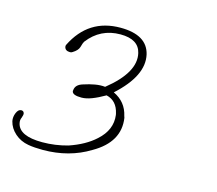

<svg xmlns="http://www.w3.org/2000/svg" viewBox="-134 -932 774 685"><g transform="rotate(15 253.0 -589.5)"><path d="M76 -343Q61 -343 47 -344Q33 -345 22 -347Q-7 -352 -28 -370.5Q-49 -389 -55 -414Q-58 -429 -51.5 -444.5Q-45 -460 -34 -460Q-25 -460 -23 -451Q-22 -446 -26 -435Q-31 -425 -28 -413Q-18 -369 67 -369Q115 -369 161 -382Q220 -402 256 -435Q303 -477 296 -531L295 -536Q285 -581 246 -590Q220 -575 199 -567Q178 -559 161 -559Q129 -559 126 -572Q125 -575 126 -576Q127 -598 155 -606Q176 -613 196 -616.5Q216 -620 233 -618Q332 -697 316 -765Q305 -813 238 -813Q164 -813 119 -754Q116 -750 111 -732Q107 -719 89 -708Q85 -705 80 -705Q62 -705 59 -719Q58 -723 60 -727Q114 -836 232 -836Q330 -836 346 -768Q363 -693 268 -607Q315 -585 326 -535L328 -529Q341 -442 248 -389Q173 -343 76 -343Z"/></g></svg>

Font: Oooh Baby
Style: Normal
Weight: 400
Designer: Robert E. Leuschke
Foundry: Robert E. Leuschke
Version: Version 1.011; ttfautohint (v1.8.3)